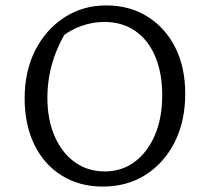

<svg xmlns="http://www.w3.org/2000/svg" viewBox="-20 -680 766 709"><path d="M359 9Q274 9 208.5 -31.5Q143 -72 107 -145.5Q71 -219 71 -317Q71 -417 110 -494Q149 -571 217.5 -615.5Q286 -660 372 -660Q459 -660 525 -618.5Q591 -577 627.5 -504Q664 -431 664 -334Q664 -233 625.5 -156Q587 -79 518.5 -35Q450 9 359 9ZM367 -47Q430 -47 477.5 -82.5Q525 -118 552 -181Q579 -244 579 -329Q579 -411 553 -472Q527 -533 479 -566Q431 -599 365 -599Q323 -599 280 -584Q237 -569 202 -539L232 -575Q155 -455 155 -319Q155 -238 182 -176.5Q209 -115 256.5 -81Q304 -47 367 -47Z"/></svg>

Font: Piazzolla 24pt
Style: Regular
Weight: 400
Designer: Juan Pablo del Peral
Foundry: Huerta Tipografica
Version: Version 2.005